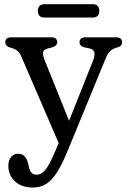

<svg xmlns="http://www.w3.org/2000/svg" viewBox="-20 -644 594 898"><path d="M415 -562C433.5 -562 444.5 -573 444.5 -593C444.5 -613 433.5 -624.5 415 -624.5H186.5C168 -624.5 157 -613 157 -593C157 -573 168 -562 186.5 -562ZM379.5 -469.5C362 -469.5 352 -461.5 352 -447C352 -434.5 359.5 -426 375 -422.5L398.5 -417.5C422.5 -412.5 428.5 -394.5 415.5 -361.5L303 -79L190.5 -358.5C175.5 -395.5 176.5 -410 203 -417L223.5 -422.5C237.5 -426 247.5 -434.5 247.5 -447C247.5 -461.5 237.5 -469.5 220 -469.5H32C15.5 -469.5 4.5 -461.5 4.5 -447C4.5 -436 11 -426.5 25 -422.5C52 -415 67.5 -408.5 80 -379L254.5 25.5L234 73C202 148 181 173 150 173C133 173 121.5 163 116 139.5L112 123C105 94 92.5 75 63.5 75C36.5 75 19 98.5 19 132C19 187 60.5 233 132 233C201.5 233 242.5 192 295.5 63.5L473.5 -369C487.5 -403.5 500 -414.5 531.5 -423C548 -427.5 551 -438 551 -447C551 -461.5 541 -469.5 523.5 -469.5Z"/></svg>

Font: dr Title
Style: Regular
Weight: 400
Version: Version 1.000;hotconv 1.0.109;makeotfexe 2.5.65596